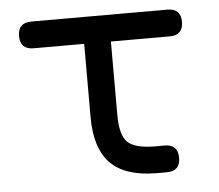

<svg xmlns="http://www.w3.org/2000/svg" viewBox="-43 -554 684 601"><g transform="rotate(-5 299.5 -253.5)"><path d="M76 -423Q34 -423 34 -465Q34 -507 76 -507H504Q546 -507 546 -465Q546 -423 504 -423H319V-192Q319 -130 341 -107.5Q363 -85 423 -84H458Q500 -84 500 -42Q500 0 458 0H423Q326 -1 280.5 -48Q235 -95 235 -192V-423Z"/></g></svg>

Font: Jura
Style: Bold
Weight: 700
Designer: Daniel Johnson, Alexei Vanyashin
Foundry: Daniel Johnson
Version: Version 5.103